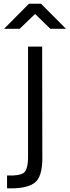

<svg xmlns="http://www.w3.org/2000/svg" viewBox="-20 -943 375 1034"><path d="M86 -788 169 -868 251 -788H335L201 -923H136L2 -788ZM131 -692V-106Q132 -32 109 -13Q85 5 18 2V71Q117 75 163 44Q209 13 208 -95L207 -692Z"/></svg>

Font: RazerF5
Style: Regular
Weight: 400
Foundry: Razer Inc.
Version: Version 2